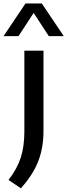

<svg xmlns="http://www.w3.org/2000/svg" viewBox="-61 -830 380 1084"><path d="M57 233 -13 186Q35 124.5 55.8 61.2Q76.5 -2 76.5 -86V-544H184.5V-90.5Q184.5 4 155 80.2Q125.5 156.5 57 233ZM-41 -626 83 -810.5H175L299 -626H214.5L129 -757L43.5 -626Z"/></svg>

Font: Encode Sans SmExp Md
Style: Regular
Weight: 500
Width: 6
Designer: Multiple Designers
Foundry: Impallari Type
Version: Version 3.002; ttfautohint (v1.8.3) -l 8 -r 50 -G 200 -x 14 